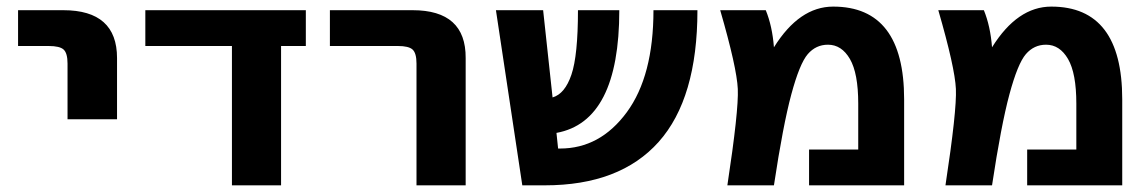

<svg xmlns="http://www.w3.org/2000/svg" viewBox="-20 -554 3445 576"><path d="M34.2 -416V-523.4H169.9Q331.1 -523.4 331.1 -379.9V-196.3H182.6V-363.3Q182.6 -394.5 170.9 -405.3Q159.2 -416 126 -416Z M823.2 2H675.8V-416H416V-523.4H897.5V-416H823.2Z M969.7 -416V-523.4H1217.8Q1377.9 -523.4 1377 -379.9V2H1229.5V-363.3Q1229.5 -394.5 1217.8 -405.3Q1206.1 -416 1173.8 -416Z M1546.9 2 1467.8 -523.4H1609.4L1637.7 -261.7Q1674.8 -272.5 1694.3 -330.1Q1713.9 -387.7 1713.9 -523.4H1837.9Q1837.9 -189.5 1649.4 -155.3L1654.3 -108.4H1660.2Q1780.3 -108.4 1860.4 -217.3Q1940.4 -326.2 1940.4 -523.4H2072.3Q2072.3 -258.8 1956.1 -128.4Q1839.8 2 1614.3 2Z M2301.8 -412.1Q2377.9 -534.2 2479.5 -534.2Q2692.4 -534.2 2692.4 -255.9V2H2407.2V-105.5H2554.7V-243.2Q2554.7 -334 2529.8 -377Q2504.9 -419.9 2463.9 -419.9Q2427.7 -419.9 2403.3 -391.6Q2378.9 -363.3 2354 -271Q2329.1 -178.7 2301.8 2H2162.1Q2196.3 -222.7 2193.4 -287.1Q2190.4 -351.6 2140.6 -523.4H2277.3Q2296.9 -475.6 2301.8 -412.1Z M2956.1 -412.1Q3032.2 -534.2 3133.8 -534.2Q3346.7 -534.2 3346.7 -255.9V2H3061.5V-105.5H3209V-243.2Q3209 -334 3184.1 -377Q3159.2 -419.9 3118.2 -419.9Q3082 -419.9 3057.6 -391.6Q3033.2 -363.3 3008.3 -271Q2983.4 -178.7 2956.1 2H2816.4Q2850.6 -222.7 2847.7 -287.1Q2844.7 -351.6 2794.9 -523.4H2931.6Q2951.2 -475.6 2956.1 -412.1Z"/></svg>

Font: Nasu
Style: Bold
Weight: 700
Designer: Ryoko NISHIZUKA (kana &amp; ideographs); Paul D. Hunt (Latin, Greek &amp; Cyrillic); Wenlong ZHANG (bopomofo); Sandoll C
Version: Version 2014.1215